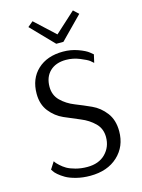

<svg xmlns="http://www.w3.org/2000/svg" viewBox="-128 -928 746 1011"><g transform="rotate(-15 245.0 -422.5)"><path d="M242 -708 123 -831 152 -855 261 -754 372 -855 400 -829 281 -708ZM236 10Q195 10 160 1Q125 -8 104.5 -20Q84 -32 69.5 -44.5Q55 -57 50 -66L44 -75L69 -114Q71 -111 74.5 -106Q78 -101 92 -88Q106 -75 123 -65Q140 -55 169.5 -47Q199 -39 233 -39Q296 -39 332 -75.5Q368 -112 368 -166Q368 -212 337.5 -242Q307 -272 264 -289.5Q221 -307 178 -326Q135 -345 104.5 -383.5Q74 -422 74 -480Q74 -562 126 -610.5Q178 -659 265 -659Q308 -659 346.5 -645Q385 -631 402 -617L419 -603L409 -559Q403 -565 391.5 -574Q380 -583 343.5 -598Q307 -613 269 -613Q213 -613 181 -582Q149 -551 149 -498Q149 -452 179.5 -422Q210 -392 253 -375Q296 -358 339 -338.5Q382 -319 412.5 -279Q443 -239 443 -178Q443 -95 386.5 -42.5Q330 10 236 10Z"/></g></svg>

Font: Arsenal
Style: Regular
Weight: 400
Designer: Andrij Shevchenko
Foundry: Stairsfor
Version: Version 2.001;PS 002.001;hotconv 1.0.88;makeotf.lib2.5.64775